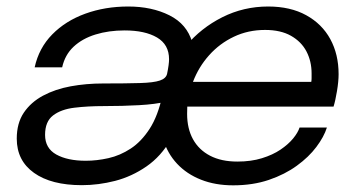

<svg xmlns="http://www.w3.org/2000/svg" viewBox="-20 -559 1110 590"><path d="M231.5 10Q137.5 10 84.5 -27.8Q31.5 -65.5 31.5 -133Q31.5 -180.5 53.2 -212.8Q75 -245 112.2 -265Q149.5 -285 197.2 -293.8Q245 -302.5 296.5 -302.5Q368 -302.5 410 -303.8Q452 -305 471.2 -311.5Q490.5 -318 493.5 -332.5Q496.5 -347 498 -358.2Q499.5 -369.5 499.5 -377Q499.5 -422 462.5 -443.8Q425.5 -465.5 363 -465.5Q314 -465.5 273.5 -453Q233 -440.5 206.2 -415.5Q179.5 -390.5 171 -352H86.5Q99.5 -411.5 140.5 -453.2Q181.5 -495 242.2 -517Q303 -539 374 -539Q446.5 -539 500.5 -512Q554.5 -485 570.5 -429.5Q572 -426 573 -421.8Q574 -417.5 574.5 -413L551.5 -418Q597.5 -473 663 -506Q728.5 -539 804 -539Q872.5 -539 921 -512.2Q969.5 -485.5 995 -438.8Q1020.5 -392 1020.5 -331Q1020.5 -309 1015.5 -279Q1010.5 -249 1005 -231.5H517.5L557 -257Q556 -245 555.5 -233Q555 -221 555 -209Q555 -164 573 -131.2Q591 -98.5 625.5 -80.5Q660 -62.5 709.5 -62.5Q751.5 -62.5 784.8 -72.8Q818 -83 842 -99.2Q866 -115.5 880.8 -133.5Q895.5 -151.5 900.5 -167H984.5Q975.5 -138.5 952.2 -107.5Q929 -76.5 892.2 -49.8Q855.5 -23 806.2 -6.2Q757 10.5 696.5 10.5Q641.5 10.5 597.8 -6.8Q554 -24 524.2 -55.8Q494.5 -87.5 481.5 -131L505.5 -131.5Q475 -78.5 430 -47.5Q385 -16.5 333.8 -3.2Q282.5 10 231.5 10ZM243.5 -65Q277.5 -65 313.2 -73Q349 -81 381.8 -102.5Q414.5 -124 440 -163.5Q465.5 -203 479 -266Q480 -270 480.8 -273.8Q481.5 -277.5 482 -281.5L492.5 -247Q457.5 -238.5 407.2 -235.8Q357 -233 299 -233Q249.5 -233 208.5 -228Q167.5 -223 143 -204.2Q118.5 -185.5 118.5 -144.5Q118.5 -103.5 153 -84.2Q187.5 -65 243.5 -65ZM573 -307.5H936.5Q937.5 -312.5 937.5 -318.8Q937.5 -325 937.5 -333.5Q937.5 -370.5 921.8 -400.8Q906 -431 874.2 -449Q842.5 -467 794.5 -467Q742.5 -467 698.8 -446.2Q655 -425.5 622.8 -389.5Q590.5 -353.5 573 -307.5Z"/></svg>

Font: Epilogue
Style: Italic
Weight: 400
Italic angle: -12°
Designer: Tyler Finck
Foundry: Etcetera Type Co
Version: Version 2.112